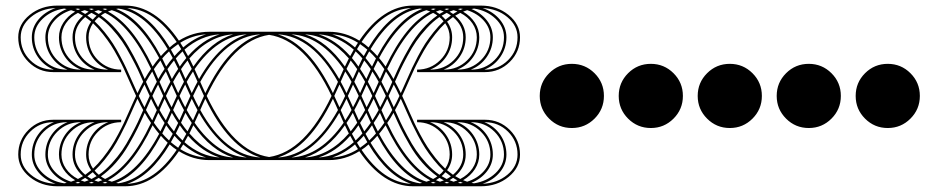

<svg xmlns="http://www.w3.org/2000/svg" viewBox="-20 -567 3304 680"><path d="M361 -320.4H363.2Q328.2 -333.9 306.6 -365.2Q285 -396.4 285 -434.9Q285 -465 302.9 -490.4Q287.2 -503.1 281.9 -506.6Q245.6 -476 245.6 -434.9Q245.6 -387.2 279.3 -353.8Q312.9 -320.4 361 -320.4ZM312.9 -320.4H315.1Q280.2 -333.9 258.5 -365.2Q236.9 -396.4 236.9 -434.9Q236.9 -479 274 -511.4Q264.4 -517 256.1 -521.4Q229 -507.4 213.3 -484.5Q197.6 -461.5 197.6 -434.9Q197.6 -387.2 231.2 -353.8Q264.9 -320.4 312.9 -320.4ZM264.9 -320.4H267Q232.1 -333.9 210.4 -365.2Q188.8 -396.4 188.8 -434.9Q188.8 -462.4 204.1 -486.2Q219.4 -510.1 246.1 -525.8Q243.9 -526.7 241.5 -527.5Q239.1 -528.4 236.2 -529.5Q233.4 -530.6 231.6 -531Q194.9 -519.2 172.2 -493.2Q149.5 -467.2 149.5 -434.9Q149.5 -387.2 183.1 -353.8Q216.8 -320.4 264.9 -320.4ZM216.8 -320.4H219Q184 -333.9 162.4 -365.2Q140.7 -396.4 140.7 -434.9Q140.7 -467.2 161.5 -494.1Q182.3 -521 216.3 -535Q214.6 -535 211.5 -535.8Q208.5 -536.7 207.2 -536.7Q161.7 -529.7 131.6 -501.1Q101.4 -472.5 101.4 -434.9Q101.4 -387.2 135.1 -353.8Q168.7 -320.4 216.8 -320.4ZM168.7 -320.4H170.9Q135.9 -333.9 114.3 -365.2Q92.7 -396.4 92.7 -434.9Q92.7 -469.4 115.8 -497.4Q139 -525.3 177 -538.5Q125 -536.3 89.2 -506.3Q53.3 -476.4 53.3 -434.9Q53.3 -387.2 87 -353.8Q120.6 -320.4 168.7 -320.4ZM689.2 -277.1 696.2 -261.4 707.2 -237.3Q790.2 -410.4 902.1 -445.4Q778.8 -437.9 689.2 -277.1ZM663.9 -227.3Q674.4 -204.5 684 -187.1L688.4 -196.7L702.4 -227.3L688.4 -257.9L684 -267.5Q674.4 -250 663.9 -227.3ZM580.9 -55.5Q513.5 56.4 430.5 83.9Q527.1 80 605.8 -36.3Q593.5 -44.1 580.9 -55.5ZM597.9 -86.1 585.2 -63.4Q594 -55.9 611 -43.7L621.9 -61.6Q608 -74.7 597.9 -86.1ZM616.7 -123.3 602.7 -94.4Q611.9 -83.5 626.7 -69.5L639.9 -93.1Q628.5 -106.2 616.7 -123.3ZM636.8 -167.4 621.1 -132.4Q633.7 -114.5 644.2 -101.8L659.1 -131.6Q647.7 -147.7 636.8 -167.4ZM641.2 -177.4Q651.2 -159.1 663.5 -140.7L679.6 -177Q671.8 -191 659.1 -217.2L648.2 -193.2ZM304.2 66.9Q312.5 62.5 322.1 56.8Q315.6 51.1 308.6 42.8Q302.4 48.1 289.3 57.7Q297.2 63.4 304.2 66.9ZM327.8 76.5 342.2 71.2Q333.5 66 329.5 62.9Q321.7 68.2 314.2 71.7Q321.7 74.7 327.8 76.5ZM351.4 82.2Q353.1 82.2 356.2 81.5Q359.3 80.9 360.6 80.4Q359.7 80 356.9 78.9Q354 77.8 352.3 76.9L343.1 80.9Q348.3 81.7 351.4 82.2ZM264.4 80.4Q263.5 80 260.7 78.9Q257.9 77.8 256.1 76.9L246.9 80.9Q252.2 81.7 255.2 82.2Q256.6 82.2 259.6 81.5Q262.7 80.9 264.4 80.4ZM279.7 76.5 294.1 71.2Q285.4 66 281.5 62.9Q273.6 68.2 266.2 71.7Q273.6 74.7 279.7 76.5ZM487.3 -177Q479.5 -191 466.8 -217.2L455.9 -193.2Q453.7 -188.4 443.4 -165.2Q433.1 -142 426.4 -127.4Q419.6 -112.8 406 -87Q392.5 -61.2 380.2 -42.2Q368 -23.2 350.5 -1.3Q333 20.5 315.1 37.2Q323 46.8 330 52Q353.1 36.3 375.2 12Q397.3 -12.2 412.2 -33.9Q427 -55.5 443.6 -86.5Q460.2 -117.6 467.9 -134Q475.5 -150.3 487.3 -177ZM510.1 -227.3 496.1 -257.9 491.7 -267.5Q482.1 -250 471.6 -227.3Q482.1 -204.5 491.7 -187.1L496.1 -196.7ZM535.4 -277.5 519.2 -313.8Q507 -295.5 496.9 -277.1L503.9 -261.4L514.9 -237.3Q527.5 -263.5 535.4 -277.5ZM562.9 -323 548.1 -352.7Q537.6 -340 524.9 -322.1L540.6 -287.2Q551.6 -306.8 562.9 -323ZM568.6 -331.3Q580.4 -348.3 591.8 -361.5L578.7 -385.1Q563.8 -371.1 554.6 -360.1ZM597.9 -368.4Q608 -379.8 621.9 -392.9L611 -410.8Q594 -398.6 585.2 -391.2ZM628.9 -399Q667.8 -432.3 709.8 -445.4Q661.3 -442.3 618.4 -415.6ZM303.3 82.2Q305.1 82.2 308.1 81.5Q311.2 80.9 312.5 80.4Q311.6 80 308.8 78.9Q305.9 77.8 304.2 76.9L295 80.9Q300.3 81.7 303.3 82.2ZM514.9 -131.6Q503.5 -147.7 492.6 -167.4Q478.6 -135.5 467.2 -112.3Q455.9 -89.2 435.8 -54.2Q415.6 -19.2 390.5 9.4Q365.4 38 337.4 57.7Q345.3 63.4 352.3 66.9Q441.4 24 514.9 -131.6ZM535.4 -177Q527.5 -191 514.9 -217.2L503.9 -193.2L496.9 -177.4Q507 -159.1 519.2 -140.7ZM558.1 -227.3 544.1 -257.9 539.8 -267.5Q530.2 -250 519.7 -227.3Q530.2 -204.5 539.8 -187.1L544.1 -196.7ZM583.5 -277.5 567.3 -313.8Q555.1 -295.5 545 -277.1L552 -261.4L562.9 -237.3Q575.6 -263.5 583.5 -277.5ZM588.7 -287.2Q599.7 -306.8 611 -323L596.2 -352.7Q585.7 -340 573 -322.1ZM616.7 -331.3Q628.5 -348.3 639.9 -361.5L626.7 -385.1Q611.9 -371.1 602.7 -360.1ZM646 -368.4Q697.1 -426.1 757.9 -445.4Q690.6 -441 633.3 -391.2ZM669.1 -322.1 684.9 -287.2Q758.7 -415.6 854 -445.4Q750.4 -439.2 669.1 -322.1ZM641.2 -277.1 648.2 -261.4 659.1 -237.3Q671.8 -263.5 679.6 -277.5L663.5 -313.8Q651.2 -295.5 641.2 -277.1ZM615.8 -227.3Q626.3 -204.5 635.9 -187.1L640.3 -196.7L654.3 -227.3L640.3 -257.9L635.9 -267.5Q626.3 -250 615.8 -227.3ZM549.8 -86.1Q478.6 47.2 391.2 80.9Q396.4 81.7 399.5 82.2Q496.1 68.2 573.9 -61.6Q559.9 -74.7 549.8 -86.1ZM568.6 -123.3 554.6 -94.4Q563.8 -83.5 578.7 -69.5L591.8 -93.1Q580.4 -106.2 568.6 -123.3ZM588.7 -167.4 573 -132.4Q585.7 -114.5 596.2 -101.8L611 -131.6Q599.7 -147.7 588.7 -167.4ZM593.1 -177.4Q603.1 -159.1 615.4 -140.7L631.6 -177Q623.7 -191 611 -217.2L600.1 -193.2ZM543.7 -93.1Q532.3 -106.2 520.5 -123.3Q449.3 26.2 362.3 71.7Q369.8 74.7 375.9 76.5Q468.1 48.1 543.7 -93.1ZM562.9 -131.6Q551.6 -147.7 540.6 -167.4L524.9 -132.4Q537.6 -114.5 548.1 -101.8ZM583.5 -177Q575.6 -191 562.9 -217.2L552 -193.2L545 -177.4Q555.1 -159.1 567.3 -140.7ZM606.2 -227.3 592.2 -257.9 587.8 -267.5Q578.2 -250 567.7 -227.3Q578.2 -204.5 587.8 -187.1L592.2 -196.7ZM611 -237.3Q623.7 -263.5 631.6 -277.5L615.4 -313.8Q603.1 -295.5 593.1 -277.1L600.1 -261.4ZM636.8 -287.2Q647.7 -306.8 659.1 -323L644.2 -352.7Q633.7 -340 621.1 -322.1ZM664.8 -331.3Q728.1 -421.3 805.9 -445.4Q720.7 -440.1 650.8 -360.1ZM902.1 -9.2Q790.2 -44.1 707.2 -217.2L696.2 -193.2L689.2 -177.4Q778.8 -16.6 902.1 -9.2ZM430.5 -538.5Q513.5 -510.9 580.9 -399Q593.5 -410.4 605.8 -418.3Q527.1 -534.5 430.5 -538.5ZM330 -506.6Q323 -501.3 315.1 -491.7Q333 -475.1 350.5 -453.2Q368 -431.4 380.2 -412.4Q392.5 -393.4 406 -367.6Q419.6 -341.8 426.4 -327.1Q433.1 -312.5 443.4 -289.3Q453.7 -266.2 455.9 -261.4L466.8 -237.3Q479.5 -263.5 487.3 -277.5Q475.5 -304.2 467.9 -320.6Q460.2 -337 443.6 -368Q427 -399 412.2 -420.7Q397.3 -442.3 375.2 -466.6Q353.1 -490.8 330 -506.6ZM352.3 -521.4Q345.3 -517.9 337.4 -512.2Q365.4 -492.6 390.5 -463.9Q415.6 -435.3 435.8 -400.3Q455.9 -365.4 467.2 -342.2Q478.6 -319.1 492.6 -287.2Q503.5 -306.8 514.9 -323Q441.4 -478.6 352.3 -521.4ZM375.9 -531Q369.8 -529.3 362.3 -526.2Q449.3 -480.8 520.5 -331.3Q532.3 -348.3 543.7 -361.5Q468.1 -502.6 375.9 -531ZM391.2 -535.4Q478.6 -501.7 549.8 -368.4Q559.9 -379.8 573.9 -392.9Q496.1 -522.7 399.5 -536.7Q396.4 -536.3 391.2 -535.4ZM854 -9.2Q758.7 -38.9 684.9 -167.4L669.1 -132.4Q750.4 -15.3 854 -9.2ZM304.2 -521.4Q297.2 -517.9 289.3 -512.2Q302.4 -502.6 308.6 -497.4Q315.6 -505.7 322.1 -511.4Q312.5 -517 304.2 -521.4ZM327.8 -531Q321.7 -529.3 314.2 -526.2Q321.7 -522.7 329.5 -517.5Q333.5 -520.5 342.2 -525.8Q340 -526.7 337.6 -527.5Q335.2 -528.4 332.4 -529.5Q329.5 -530.6 327.8 -531ZM351.4 -536.7Q348.3 -536.3 343.1 -535.4L352.3 -531.5Q353.6 -531.9 354.9 -532.6Q356.2 -533.2 357.7 -533.9Q359.3 -534.5 360.6 -535Q358.8 -535 355.8 -535.8Q352.7 -536.7 351.4 -536.7ZM709.8 -9.2Q667.8 -22.3 628.9 -55.5L618.4 -38.9Q661.3 -12.2 709.8 -9.2ZM279.7 -531Q273.6 -529.3 266.2 -526.2Q273.6 -522.7 281.5 -517.5Q285.4 -520.5 294.1 -525.8Q292 -526.7 289.6 -527.5Q287.2 -528.4 284.3 -529.5Q281.5 -530.6 279.7 -531ZM264.4 -535Q263.1 -535 260.1 -535.8Q257 -536.7 255.2 -536.7Q252.2 -536.3 246.9 -535.4L256.1 -531.5Q257.4 -531.9 258.7 -532.6Q260.1 -533.2 261.6 -533.9Q263.1 -534.5 264.4 -535ZM757.9 -9.2Q697.1 -28.4 646 -86.1L633.3 -63.4Q690.6 -13.5 757.9 -9.2ZM303.3 -536.7Q300.3 -536.3 295 -535.4L304.2 -531.5Q305.5 -531.9 306.8 -532.6Q308.1 -533.2 309.7 -533.9Q311.2 -534.5 312.5 -535Q311.2 -535 308.1 -535.8Q305.1 -536.7 303.3 -536.7ZM805.9 -9.2Q728.1 -33.2 664.8 -123.3L650.8 -94.4Q720.7 -14.4 805.9 -9.2ZM363.2 -134.2H361Q312.9 -134.2 279.3 -100.7Q245.6 -67.3 245.6 -19.7Q245.6 21.4 281.9 52Q287.2 48.5 302.9 35.8Q285 10.5 285 -19.7Q285 -58.1 306.6 -89.4Q328.2 -120.6 363.2 -134.2ZM315.1 -134.2H312.9Q264.9 -134.2 231.2 -100.7Q197.6 -67.3 197.6 -19.7Q197.6 7 213.3 29.9Q229 52.9 256.1 66.9Q264.4 62.5 274 56.8Q236.9 24.5 236.9 -19.7Q236.9 -58.1 258.5 -89.4Q280.2 -120.6 315.1 -134.2ZM267 -134.2H264.9Q216.8 -134.2 183.1 -100.7Q149.5 -67.3 149.5 -19.7Q149.5 12.7 172.2 38.7Q194.9 64.7 231.6 76.5L246.1 71.2Q219.4 55.5 204.1 31.7Q188.8 7.9 188.8 -19.7Q188.8 -58.1 210.4 -89.4Q232.1 -120.6 267 -134.2ZM219 -134.2H216.8Q168.7 -134.2 135.1 -100.7Q101.4 -67.3 101.4 -19.7Q101.4 17.9 131.6 46.5Q161.7 75.2 207.2 82.2Q208.5 82.2 211.5 81.5Q214.6 80.9 216.3 80.4Q182.3 66.4 161.5 39.6Q140.7 12.7 140.7 -19.7Q140.7 -58.1 162.4 -89.4Q184 -120.6 219 -134.2ZM170.9 -134.2H168.7Q120.6 -134.2 87 -100.7Q53.3 -67.3 53.3 -19.7Q53.3 21.9 89.2 51.8Q125 81.7 177 83.9Q139 70.8 115.8 42.8Q92.7 14.9 92.7 -19.7Q92.7 -58.1 114.3 -89.4Q135.9 -120.6 170.9 -134.2ZM1505.2 -320.4Q1553.3 -320.4 1587 -353.8Q1620.6 -387.2 1620.6 -434.9Q1620.6 -476 1584.4 -506.6Q1579.1 -503.1 1563.4 -490.4Q1581.3 -465 1581.3 -434.9Q1581.3 -396.4 1559.7 -365.2Q1538 -333.9 1503.1 -320.4ZM1553.3 -320.4Q1601.4 -320.4 1635.1 -353.8Q1668.7 -387.2 1668.7 -434.9Q1668.7 -461.5 1653 -484.5Q1637.2 -507.4 1610.1 -521.4Q1601.8 -517 1592.2 -511.4Q1629.4 -479 1629.4 -434.9Q1629.4 -396.4 1607.7 -365.2Q1586.1 -333.9 1551.1 -320.4ZM1601.4 -320.4Q1649.5 -320.4 1683.1 -353.8Q1716.8 -387.2 1716.8 -434.9Q1716.8 -467.2 1694.1 -493.2Q1671.3 -519.2 1634.6 -531L1620.2 -525.8Q1646.9 -510.1 1662.2 -486.2Q1677.4 -462.4 1677.4 -434.9Q1677.4 -396.4 1655.8 -365.2Q1634.2 -333.9 1599.2 -320.4ZM1649.5 -320.4Q1697.6 -320.4 1731.2 -353.8Q1764.9 -387.2 1764.9 -434.9Q1764.9 -472.5 1734.7 -501.1Q1704.5 -529.7 1659.1 -536.7Q1657.3 -536.7 1654.3 -535.8Q1651.2 -535 1649.9 -535Q1684 -521 1704.8 -494.1Q1725.5 -467.2 1725.5 -434.9Q1725.5 -396.4 1703.9 -365.2Q1682.3 -333.9 1647.3 -320.4ZM1697.6 -320.4Q1745.6 -320.4 1779.3 -353.8Q1812.9 -387.2 1812.9 -434.9Q1812.9 -476.4 1777.1 -506.3Q1741.3 -536.3 1689.2 -538.5Q1727.3 -525.3 1750.4 -497.4Q1773.6 -469.4 1773.6 -434.9Q1773.6 -396.4 1752 -365.2Q1730.3 -333.9 1695.4 -320.4ZM1177 -277.1Q1087.4 -437.9 964.2 -445.4Q1076 -410.4 1159.1 -237.3L1170 -261.4ZM1202.4 -227.3Q1191.9 -250 1182.3 -267.5L1177.9 -257.9L1163.9 -227.3L1177.9 -196.7L1182.3 -187.1Q1191.9 -204.5 1202.4 -227.3ZM1285.4 -55.5Q1272.7 -44.1 1260.5 -36.3Q1339.2 80 1435.8 83.9Q1352.7 56.4 1285.4 -55.5ZM1268.4 -86.1Q1258.3 -74.7 1244.3 -61.6L1255.2 -43.7Q1272.3 -55.9 1281 -63.4ZM1249.6 -123.3Q1237.8 -106.2 1226.4 -93.1L1239.5 -69.5Q1254.4 -83.5 1263.5 -94.4ZM1229.5 -167.4Q1218.5 -147.7 1207.2 -131.6L1222 -101.8Q1232.5 -114.5 1245.2 -132.4ZM1225.1 -177.4 1218.1 -193.2 1207.2 -217.2Q1194.5 -191 1186.6 -177L1202.8 -140.7Q1215 -159.1 1225.1 -177.4ZM1562.1 66.9Q1569.1 63.4 1576.9 57.7Q1563.8 48.1 1557.7 42.8Q1550.7 51.1 1544.1 56.8Q1553.8 62.5 1562.1 66.9ZM1538.5 76.5Q1544.6 74.7 1552 71.7Q1544.6 68.2 1536.7 62.9Q1532.8 66 1524 71.2ZM1514.9 82.2Q1517.9 81.7 1523.2 80.9L1514 76.9Q1512.7 77.8 1509.6 78.9Q1506.6 80 1505.7 80.4Q1507 80.9 1510.1 81.5Q1513.1 82.2 1514.9 82.2ZM1601.8 80.4Q1603.1 80.9 1606.2 81.5Q1609.3 82.2 1611 82.2Q1614.1 81.7 1619.3 80.9L1610.1 76.9Q1608.8 77.8 1605.8 78.9Q1602.7 80 1601.8 80.4ZM1586.5 76.5Q1592.7 74.7 1600.1 71.7Q1592.7 68.2 1584.8 62.9Q1580.9 66 1572.1 71.2ZM1378.9 -177Q1390.7 -150.3 1398.4 -134Q1406 -117.6 1422.6 -86.5Q1439.2 -55.5 1454.1 -33.9Q1469 -12.2 1491 12Q1513.1 36.3 1536.3 52Q1543.3 46.8 1551.1 37.2Q1533.2 20.5 1515.7 -1.3Q1498.3 -23.2 1486 -42.2Q1473.8 -61.2 1460.2 -87Q1446.7 -112.8 1439.9 -127.4Q1433.1 -142 1422.9 -165.2Q1412.6 -188.4 1410.4 -193.2L1399.5 -217.2Q1386.8 -191 1378.9 -177ZM1356.2 -227.3 1370.2 -196.7 1374.6 -187.1Q1384.2 -204.5 1394.7 -227.3Q1384.2 -250 1374.6 -267.5L1370.2 -257.9ZM1330.9 -277.5Q1338.7 -263.5 1351.4 -237.3L1362.3 -261.4L1369.3 -277.1Q1359.3 -295.5 1347 -313.8ZM1303.3 -323Q1314.7 -306.8 1325.6 -287.2L1341.3 -322.1Q1328.7 -340 1318.2 -352.7ZM1297.6 -331.3 1311.6 -360.1Q1302.4 -371.1 1287.6 -385.1L1274.5 -361.5Q1285.8 -348.3 1297.6 -331.3ZM1268.4 -368.4 1281 -391.2Q1272.3 -398.6 1255.2 -410.8L1244.3 -392.9Q1258.3 -379.8 1268.4 -368.4ZM1237.3 -399 1247.8 -415.6Q1205 -442.3 1156.5 -445.4Q1198.4 -432.3 1237.3 -399ZM1562.9 82.2Q1566 81.7 1571.2 80.9L1562.1 76.9Q1560.8 77.8 1557.7 78.9Q1554.6 80 1553.8 80.4Q1555.1 80.9 1558.1 81.5Q1561.2 82.2 1562.9 82.2ZM1351.4 -131.6Q1424.8 24 1514 66.9Q1521 63.4 1528.8 57.7Q1500.9 38 1475.7 9.4Q1450.6 -19.2 1430.5 -54.2Q1410.4 -89.2 1399 -112.3Q1387.7 -135.5 1373.7 -167.4Q1362.8 -147.7 1351.4 -131.6ZM1330.9 -177 1347 -140.7Q1359.3 -159.1 1369.3 -177.4L1362.3 -193.2L1351.4 -217.2Q1338.7 -191 1330.9 -177ZM1308.1 -227.3 1322.1 -196.7 1326.5 -187.1Q1336.1 -204.5 1346.6 -227.3Q1336.1 -250 1326.5 -267.5L1322.1 -257.9ZM1282.8 -277.5Q1290.6 -263.5 1303.3 -237.3L1314.2 -261.4L1321.2 -277.1Q1311.2 -295.5 1299 -313.8ZM1277.5 -287.2 1293.3 -322.1Q1280.6 -340 1270.1 -352.7L1255.2 -323Q1266.6 -306.8 1277.5 -287.2ZM1249.6 -331.3 1263.5 -360.1Q1254.4 -371.1 1239.5 -385.1L1226.4 -361.5Q1237.8 -348.3 1249.6 -331.3ZM1220.3 -368.4 1233 -391.2Q1175.7 -441 1108.4 -445.4Q1169.1 -426.1 1220.3 -368.4ZM1197.1 -322.1Q1115.8 -439.2 1012.2 -445.4Q1107.5 -415.6 1181.4 -287.2ZM1225.1 -277.1Q1215 -295.5 1202.8 -313.8L1186.6 -277.5Q1194.5 -263.5 1207.2 -237.3L1218.1 -261.4ZM1250.4 -227.3Q1239.9 -250 1230.3 -267.5L1226 -257.9L1212 -227.3L1226 -196.7L1230.3 -187.1Q1239.9 -204.5 1250.4 -227.3ZM1316.4 -86.1Q1306.4 -74.7 1292.4 -61.6Q1370.2 68.2 1466.8 82.2Q1469.8 81.7 1475.1 80.9Q1387.7 47.2 1316.4 -86.1ZM1297.6 -123.3Q1285.8 -106.2 1274.5 -93.1L1287.6 -69.5Q1302.4 -83.5 1311.6 -94.4ZM1277.5 -167.4Q1266.6 -147.7 1255.2 -131.6L1270.1 -101.8Q1280.6 -114.5 1293.3 -132.4ZM1273.2 -177.4 1266.2 -193.2 1255.2 -217.2Q1242.6 -191 1234.7 -177L1250.9 -140.7Q1263.1 -159.1 1273.2 -177.4ZM1322.6 -93.1Q1398.2 48.1 1490.4 76.5Q1496.5 74.7 1503.9 71.7Q1417 26.2 1345.7 -123.3Q1333.9 -106.2 1322.6 -93.1ZM1303.3 -131.6 1318.2 -101.8Q1328.7 -114.5 1341.3 -132.4L1325.6 -167.4Q1314.7 -147.7 1303.3 -131.6ZM1282.8 -177 1299 -140.7Q1311.2 -159.1 1321.2 -177.4L1314.2 -193.2L1303.3 -217.2Q1290.6 -191 1282.8 -177ZM1260.1 -227.3 1274 -196.7 1278.4 -187.1Q1288 -204.5 1298.5 -227.3Q1288 -250 1278.4 -267.5L1274 -257.9ZM1255.2 -237.3 1266.2 -261.4 1273.2 -277.1Q1263.1 -295.5 1250.9 -313.8L1234.7 -277.5Q1242.6 -263.5 1255.2 -237.3ZM1229.5 -287.2 1245.2 -322.1Q1232.5 -340 1222 -352.7L1207.2 -323Q1218.5 -306.8 1229.5 -287.2ZM1201.5 -331.3 1215.5 -360.1Q1145.5 -440.1 1060.3 -445.4Q1138.1 -421.3 1201.5 -331.3ZM964.2 -9.2Q1087.4 -16.6 1177 -177.4L1170 -193.2L1159.1 -217.2Q1076 -44.1 964.2 -9.2ZM1435.8 -538.5Q1339.2 -534.5 1260.5 -418.3Q1272.7 -410.4 1285.4 -399Q1352.7 -510.9 1435.8 -538.5ZM1536.3 -506.6Q1513.1 -490.8 1491 -466.6Q1469 -442.3 1454.1 -420.7Q1439.2 -399 1422.6 -368Q1406 -337 1398.4 -320.6Q1390.7 -304.2 1378.9 -277.5Q1386.8 -263.5 1399.5 -237.3L1410.4 -261.4Q1412.6 -266.2 1422.9 -289.3Q1433.1 -312.5 1439.9 -327.1Q1446.7 -341.8 1460.2 -367.6Q1473.8 -393.4 1486 -412.4Q1498.3 -431.4 1515.7 -453.2Q1533.2 -475.1 1551.1 -491.7Q1543.3 -501.3 1536.3 -506.6ZM1514 -521.4Q1424.8 -478.6 1351.4 -323Q1362.8 -306.8 1373.7 -287.2Q1387.7 -319.1 1399 -342.2Q1410.4 -365.4 1430.5 -400.3Q1450.6 -435.3 1475.7 -463.9Q1500.9 -492.6 1528.8 -512.2Q1521 -517.9 1514 -521.4ZM1490.4 -531Q1398.2 -502.6 1322.6 -361.5Q1333.9 -348.3 1345.7 -331.3Q1417 -480.8 1503.9 -526.2Q1496.5 -529.3 1490.4 -531ZM1475.1 -535.4Q1469.8 -536.3 1466.8 -536.7Q1370.2 -522.7 1292.4 -392.9Q1306.4 -379.8 1316.4 -368.4Q1387.7 -501.7 1475.1 -535.4ZM1012.2 -9.2Q1115.8 -15.3 1197.1 -132.4L1181.4 -167.4Q1107.5 -38.9 1012.2 -9.2ZM1562.1 -521.4Q1553.8 -517 1544.1 -511.4Q1550.7 -505.7 1557.7 -497.4Q1563.8 -502.6 1576.9 -512.2Q1569.1 -517.9 1562.1 -521.4ZM1538.5 -531 1524 -525.8Q1532.8 -520.5 1536.7 -517.5Q1544.6 -522.7 1552 -526.2Q1544.6 -529.3 1538.5 -531ZM1514.9 -536.7Q1513.1 -536.7 1510.1 -535.8Q1507 -535 1505.7 -535Q1506.6 -534.5 1509.6 -533.4Q1512.7 -532.3 1514 -531.5L1523.2 -535.4Q1517.9 -536.3 1514.9 -536.7ZM1156.5 -9.2Q1205 -12.2 1247.8 -38.9L1237.3 -55.5Q1198.4 -22.3 1156.5 -9.2ZM1586.5 -531 1572.1 -525.8Q1580.9 -520.5 1584.8 -517.5Q1592.7 -522.7 1600.1 -526.2Q1592.7 -529.3 1586.5 -531ZM1601.8 -535Q1602.7 -534.5 1605.8 -533.4Q1608.8 -532.3 1610.1 -531.5L1619.3 -535.4Q1614.1 -536.3 1611 -536.7Q1609.3 -536.7 1606.2 -535.8Q1603.1 -535 1601.8 -535ZM1108.4 -9.2Q1175.7 -13.5 1233 -63.4L1220.3 -86.1Q1169.1 -28.4 1108.4 -9.2ZM1562.9 -536.7Q1561.2 -536.7 1558.1 -535.8Q1555.1 -535 1553.8 -535Q1554.6 -534.5 1557.7 -533.4Q1560.8 -532.3 1562.1 -531.5L1571.2 -535.4Q1566 -536.3 1562.9 -536.7ZM1060.3 -9.2Q1145.5 -14.4 1215.5 -94.4L1201.5 -123.3Q1138.1 -33.2 1060.3 -9.2ZM1503.1 -134.2Q1538 -120.6 1559.7 -89.4Q1581.3 -58.1 1581.3 -19.7Q1581.3 10.5 1563.4 35.8Q1579.1 48.5 1584.4 52Q1620.6 21.4 1620.6 -19.7Q1620.6 -67.3 1587 -100.7Q1553.3 -134.2 1505.2 -134.2ZM1551.1 -134.2Q1586.1 -120.6 1607.7 -89.4Q1629.4 -58.1 1629.4 -19.7Q1629.4 24.5 1592.2 56.8Q1601.8 62.5 1610.1 66.9Q1637.2 52.9 1653 29.9Q1668.7 7 1668.7 -19.7Q1668.7 -67.3 1635.1 -100.7Q1601.4 -134.2 1553.3 -134.2ZM1599.2 -134.2Q1634.2 -120.6 1655.8 -89.4Q1677.4 -58.1 1677.4 -19.7Q1677.4 7.9 1662.2 31.7Q1646.9 55.5 1620.2 71.2L1634.6 76.5Q1671.3 64.7 1694.1 38.7Q1716.8 12.7 1716.8 -19.7Q1716.8 -67.3 1683.1 -100.7Q1649.5 -134.2 1601.4 -134.2ZM1647.3 -134.2Q1682.3 -120.6 1703.9 -89.4Q1725.5 -58.1 1725.5 -19.7Q1725.5 12.7 1704.8 39.6Q1684 66.4 1649.9 80.4Q1651.2 80.9 1654.3 81.5Q1657.3 82.2 1659.1 82.2Q1704.5 75.2 1734.7 46.5Q1764.9 17.9 1764.9 -19.7Q1764.9 -67.3 1731.2 -100.7Q1697.6 -134.2 1649.5 -134.2ZM1695.4 -134.2Q1730.3 -120.6 1752 -89.4Q1773.6 -58.1 1773.6 -19.7Q1773.6 14.9 1750.4 42.8Q1727.3 70.8 1689.2 83.9Q1741.3 81.7 1777.1 51.8Q1812.9 21.9 1812.9 -19.7Q1812.9 -67.3 1779.3 -100.7Q1745.6 -134.2 1697.6 -134.2ZM721.2 0Q664.3 0 613.6 -31.5Q529.3 92.7 423.5 92.7H183.1Q125.9 92.7 85.2 59.7Q44.6 26.7 44.6 -19.7Q44.6 -70.8 80.9 -106.9Q117.1 -142.9 168.7 -142.9H409.1V-134.2Q361 -134.2 327.4 -100.7Q293.7 -67.3 293.7 -19.7Q293.7 7 309.4 30.2Q326.9 14 344 -7.6Q361 -29.3 372.6 -47Q384.2 -64.7 398.4 -91.3Q412.6 -118 418.3 -130.5Q424 -142.9 435.5 -168.7Q447.1 -194.5 448 -196.7L462 -227.3L448 -257.9Q447.1 -260.1 435.5 -285.8Q424 -311.6 418.3 -324.1Q412.6 -336.5 398.4 -363.2Q384.2 -389.9 372.6 -407.6Q361 -425.3 344 -446.9Q326.9 -468.5 309.4 -484.7Q293.7 -461.5 293.7 -434.9Q293.7 -387.2 327.4 -353.8Q361 -320.4 409.1 -320.4V-311.6H168.7Q117.1 -311.6 80.9 -347.7Q44.6 -383.7 44.6 -434.9Q44.6 -481.2 85.2 -514.2Q125.9 -547.2 183.1 -547.2H423.5Q529.3 -547.2 613.6 -423.1Q664.3 -454.5 721.2 -454.5H1145.1Q1201.9 -454.5 1252.6 -423.1Q1337 -547.2 1442.7 -547.2H1683.1Q1740.4 -547.2 1781 -514.2Q1821.7 -481.2 1821.7 -434.9Q1821.7 -383.7 1785.4 -347.7Q1749.1 -311.6 1697.6 -311.6H1457.2V-320.4Q1505.2 -320.4 1538.9 -353.8Q1572.6 -387.2 1572.6 -434.9Q1572.6 -461.5 1556.8 -484.7Q1539.3 -468.5 1522.3 -446.9Q1505.2 -425.3 1493.7 -407.6Q1482.1 -389.9 1467.9 -363.2Q1453.7 -336.5 1448 -324.1Q1442.3 -311.6 1430.7 -285.8Q1419.1 -260.1 1418.3 -257.9L1404.3 -227.3L1418.3 -196.7Q1419.1 -194.5 1430.7 -168.7Q1442.3 -142.9 1448 -130.5Q1453.7 -118 1467.9 -91.3Q1482.1 -64.7 1493.7 -47Q1505.2 -29.3 1522.3 -7.6Q1539.3 14 1556.8 30.2Q1572.6 7 1572.6 -19.7Q1572.6 -67.3 1538.9 -100.7Q1505.2 -134.2 1457.2 -134.2V-142.9H1697.6Q1749.1 -142.9 1785.4 -106.9Q1821.7 -70.8 1821.7 -19.7Q1821.7 26.7 1781 59.7Q1740.4 92.7 1683.1 92.7H1442.7Q1337 92.7 1252.6 -31.5Q1201.9 0 1145.1 0ZM933.1 -443.6Q805.5 -424.4 712 -227.3Q805.5 -30.2 933.1 -10.9Q1060.8 -30.2 1154.3 -227.3Q1060.8 -424.4 933.1 -443.6Z M2085.7 -307.7Q2118.9 -274.5 2118.9 -227.3Q2118.9 -180.1 2085.7 -146.9Q2052.4 -113.6 2005.2 -113.6Q1958 -113.6 1924.8 -146.9Q1891.6 -180.1 1891.6 -227.3Q1891.6 -274.5 1924.8 -307.7Q1958 -340.9 2005.2 -340.9Q2052.4 -340.9 2085.7 -307.7Z M2365.4 -307.7Q2398.6 -274.5 2398.6 -227.3Q2398.6 -180.1 2365.4 -146.9Q2332.2 -113.6 2285 -113.6Q2237.8 -113.6 2204.5 -146.9Q2171.3 -180.1 2171.3 -227.3Q2171.3 -274.5 2204.5 -307.7Q2237.8 -340.9 2285 -340.9Q2332.2 -340.9 2365.4 -307.7Z M2645.1 -307.7Q2678.3 -274.5 2678.3 -227.3Q2678.3 -180.1 2645.1 -146.9Q2611.9 -113.6 2564.7 -113.6Q2517.5 -113.6 2484.3 -146.9Q2451 -180.1 2451 -227.3Q2451 -274.5 2484.3 -307.7Q2517.5 -340.9 2564.7 -340.9Q2611.9 -340.9 2645.1 -307.7Z M2924.8 -307.7Q2958 -274.5 2958 -227.3Q2958 -180.1 2924.8 -146.9Q2891.6 -113.6 2844.4 -113.6Q2797.2 -113.6 2764 -146.9Q2730.8 -180.1 2730.8 -227.3Q2730.8 -274.5 2764 -307.7Q2797.2 -340.9 2844.4 -340.9Q2891.6 -340.9 2924.8 -307.7Z M3204.5 -307.7Q3237.8 -274.5 3237.8 -227.3Q3237.8 -180.1 3204.5 -146.9Q3171.3 -113.6 3124.1 -113.6Q3076.9 -113.6 3043.7 -146.9Q3010.5 -180.1 3010.5 -227.3Q3010.5 -274.5 3043.7 -307.7Q3076.9 -340.9 3124.1 -340.9Q3171.3 -340.9 3204.5 -307.7Z"/></svg>

Font: FoglihtenBPS01
Style: Regular
Weight: 500
Version: Version 0.75